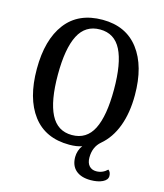

<svg xmlns="http://www.w3.org/2000/svg" viewBox="-129 -822 934 1091"><g transform="rotate(15 338.0 -276.0)"><path d="M389 68Q389 50 395 31.5Q401 13 412 -1Q382 10 338 10Q197 10 123 -88Q49 -186 49 -359Q49 -531 123 -628Q197 -725 339 -725Q477 -725 551.5 -627Q626 -529 626 -358Q626 -254 596.5 -175Q567 -96 510 -48Q468 -12 468 50Q468 82 483.5 99Q499 116 525 116Q562 116 590 89Q605 100 605 123Q605 146 577 159.5Q549 173 507 173Q451 173 420 146Q389 119 389 68ZM503 -358Q503 -513 463.5 -590.5Q424 -668 339 -668Q253 -668 213 -590Q173 -512 173 -358Q173 -204 213 -125.5Q253 -47 338 -47Q424 -47 463.5 -125Q503 -203 503 -358Z"/></g></svg>

Font: Noto Serif Georgian Medium Narrow
Style: Regular
Weight: 500
Width: 4
Designer: Monotype Design team
Foundry: Monotype Imaging Inc.
Version: Version 1.000